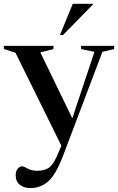

<svg xmlns="http://www.w3.org/2000/svg" viewBox="-28 -752 617 1004"><path d="M131 231.5Q97.5 231.5 75.8 214.2Q54 197 54 164Q54 141.5 65.2 129.5Q76.5 117.5 87 117.5Q96 117.5 116 129.2Q136 141 167 141Q203.5 141 226.5 125.8Q249.5 110.5 270.5 62L293 10L53 -476L-8 -496V-512H251.5V-495.5L183 -478L350 -133.5L466 -481L396 -495.5V-512H569V-495.5L507.5 -481L301 64.5Q264.5 160 224.8 195.8Q185 231.5 131 231.5ZM285.5 -569 352.5 -732H457.5V-728L301.5 -569Z"/></svg>

Font: Newsreader Display Medium
Style: Regular
Weight: 500
Designer: Hugues Gentile
Foundry: Production Type
Version: Version 1.001